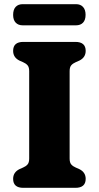

<svg xmlns="http://www.w3.org/2000/svg" viewBox="-20 -901 474 921"><path d="M314 -140.5Q314 -121 322 -112Q330 -103 343 -97.5L361 -89.5Q391 -74.5 391 -43Q391 0 341.5 0H92Q43 0 43 -43Q43 -74.5 73 -89.5L91 -97.5Q104 -103 112 -112Q120 -121 120 -140.5V-559.5Q120 -579 112 -588Q104 -597 91 -602.5L73 -610.5Q43 -625.5 43 -657Q43 -700 92 -700H341.5Q391 -700 391 -657Q391 -625.5 361 -610.5L343 -602.5Q330 -597 322 -588Q314 -579 314 -559.5ZM43 -829.5Q43 -855 55.2 -868Q67.5 -881 89 -881H344.5Q366 -881 378.2 -867.8Q390.5 -854.5 390.5 -830Q390.5 -805 378.2 -792.2Q366 -779.5 344.5 -779.5H89Q67.5 -779.5 55.2 -792.5Q43 -805.5 43 -829.5Z"/></svg>

Font: Fraunces 9pt SuperSoft
Style: Bold
Weight: 700
Version: Version 1.000;[b76b70a41]